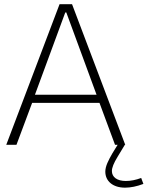

<svg xmlns="http://www.w3.org/2000/svg" viewBox="-20 -678 691 899"><path d="M445.8 -196.3 518.6 0H530.8L505.9 40.5C487.8 72.3 473.1 100.1 473.1 125.5C473.1 170.9 509.3 200.7 565.4 200.7C591.8 200.7 620.6 194.8 651.4 183.1L641.1 155.3C616.2 164.6 592.3 169.4 569.3 169.4C528.8 169.4 503.9 151.9 503.9 122.6C503.9 107.4 512.7 85.4 530.3 56.6L564.5 0H566.4L317.4 -658.2H258.8L9.3 0H57.1L130.4 -196.3ZM290.5 -619.6 432.1 -234.4H143.6L285.6 -619.6Z"/></svg>

Font: Estedad ExtraLight
Style: Regular
Weight: 200
Designer: Amin Abedi
Version: Version 7.3